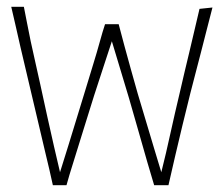

<svg xmlns="http://www.w3.org/2000/svg" viewBox="-20 -542 657 563"><path d="M135 1Q125 -45 113.5 -92Q102 -139 91 -187.5Q80 -236 68 -285Q61 -315 54 -344.5Q47 -374 40 -404Q33 -434 26.5 -463.5Q20 -493 13 -522H50Q54 -502 59 -476Q64 -450 70 -421Q76 -392 83.5 -360Q91 -328 98 -295Q108 -248 118.5 -201Q129 -154 138.5 -112Q148 -70 156 -37Q168 -75 180.5 -115.5Q193 -156 205.5 -197Q218 -238 230 -277Q242 -317 253 -352.5Q264 -388 272.5 -419Q281 -450 288 -471H328Q336 -441 345 -407Q354 -373 364 -338Q374 -303 384 -267Q396 -226 408.5 -185Q421 -144 432 -106.5Q443 -69 453 -37Q460 -64 466.5 -92.5Q473 -121 479.5 -150Q486 -179 493 -210Q500 -241 508 -274Q514 -301 521 -330Q528 -359 535 -388.5Q542 -418 549.5 -450Q557 -482 565 -516L603 -520Q594 -485 585.5 -452Q577 -419 569 -387.5Q561 -356 553 -326Q545 -296 538 -268Q526 -220 515 -174.5Q504 -129 494 -86Q484 -43 474 1H432Q424 -25 412 -66.5Q400 -108 386 -157.5Q372 -207 358 -255Q342 -308 328.5 -353Q315 -398 308 -421Q300 -398 286.5 -355.5Q273 -313 256 -262Q240 -212 224.5 -161Q209 -110 195.5 -67.5Q182 -25 175 1Z"/></svg>

Font: Truculenta Thin
Style: Regular
Weight: 250
Version: Version 1.002